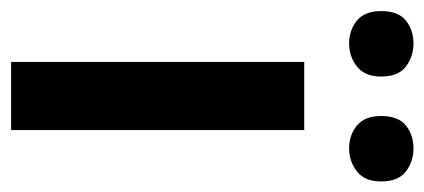

<svg xmlns="http://www.w3.org/2000/svg" viewBox="-248 -550 784 355"><g transform="rotate(90 144.5 -372.0)"><path d="M207 0H81V-542H207ZM-13 -684Q-13 -716 4.5 -730Q22 -744 47 -744Q71 -744 89.5 -730Q108 -716 108 -684Q108 -654 89.5 -639.5Q71 -625 47 -625Q22 -625 4.5 -639.5Q-13 -654 -13 -684ZM181 -684Q181 -716 198.5 -730Q216 -744 241 -744Q265 -744 283.5 -730Q302 -716 302 -684Q302 -654 283.5 -639.5Q265 -625 241 -625Q216 -625 198.5 -639.5Q181 -654 181 -684Z"/></g></svg>

Font: Noto Sans Hebrew SemiBold
Style: Regular
Weight: 600
Designer: Monotype Design Team
Foundry: Monotype Imaging Inc.
Version: Version 2.003